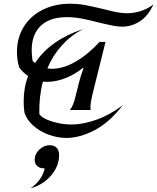

<svg xmlns="http://www.w3.org/2000/svg" viewBox="-20 -730 843 1030"><path d="M150 -460Q150 -435 155 -403L168 -392Q249 -515 425 -574Q359 -539 311 -485.5Q263 -432 234 -363Q250 -361 260 -361Q319 -361 385 -399Q451 -437 514 -505H546L478 -232Q465 -178 465 -154Q465 -146 467 -140H355Q366 -154 373 -172Q380 -190 390 -232L402 -280Q412 -322 428 -364L425 -366Q382 -331 331.5 -311Q281 -291 234 -291Q218 -291 210 -292Q189 -213 191 -118Q207 -94 260 -78Q313 -62 364 -62Q425 -62 498 -88Q571 -114 639 -166Q566 -72 486.5 -31Q407 10 337 10Q289 10 241 -7.5Q193 -25 158 -56.5Q123 -88 111 -126Q107 -154 107 -186Q107 -261 131 -322Q104 -340 83 -368Q71 -409 71 -451Q71 -528 108 -587Q145 -646 210 -678Q275 -710 356 -710Q398 -710 435.5 -703Q473 -696 532 -682Q578 -670 606.5 -664.5Q635 -659 662 -659Q698 -659 734.5 -670.5Q771 -682 803 -706Q774 -643 729.5 -615Q685 -587 636 -587Q615 -587 590.5 -591.5Q566 -596 542.5 -601.5Q519 -607 511 -609Q457 -623 417 -630.5Q377 -638 338 -638Q247 -638 198.5 -591.5Q150 -545 150 -460ZM297 102Q297 162 253 212.5Q209 263 144 280Q205 238 220 173H216Q193 173 179.5 160.5Q166 148 166 127Q166 96 191 72.5Q216 49 247 49Q270 49 283.5 62.5Q297 76 297 102Z"/></svg>

Font: Srisakdi
Style: Bold
Weight: 700
Designer: Cadson Demak Co.,Ltd.
Foundry: Cadson Demak Co.,Ltd.
Version: Version 1.000